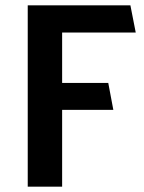

<svg xmlns="http://www.w3.org/2000/svg" viewBox="-20 -700 540 720"><path d="M405 -288H213V0H84V-680H469L489 -578H213V-389H386Z"/></svg>

Font: Palanquin
Style: Bold
Weight: 700
Designer: Pria Ravichandran
Version: Version 1.0.4